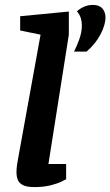

<svg xmlns="http://www.w3.org/2000/svg" viewBox="-20 -754 449 781"><path d="M120 7Q87 7 71.5 -2Q56 -11 51.5 -24.5Q47 -38 47 -51Q47 -69 49.5 -85Q52 -101 54 -111L145 -613L62 -630V-688L260 -707V-613L177 -87H249V-25Q246 -23 229.5 -15Q213 -7 185 0Q157 7 120 7ZM281 -544Q292 -565 302.5 -594Q313 -623 313 -651Q313 -667 308.5 -681Q304 -695 293 -708Q305 -719 321.5 -726.5Q338 -734 358 -734Q384 -734 396.5 -719.5Q409 -705 409 -683Q409 -653 389 -614.5Q369 -576 332 -544Z"/></svg>

Font: Faustina
Style: Bold Italic
Weight: 700
Italic angle: -8°
Designer: Alfonso Garcia
Foundry: http://www.omnibus-type.com
Version: Version 1.200